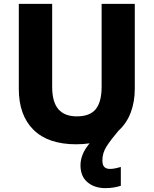

<svg xmlns="http://www.w3.org/2000/svg" viewBox="-20 -734 792 990"><path d="M508 92Q508 118 518.5 127.5Q529 137 547 137Q561 137 577 133.5Q593 130 603 127V224Q587 229 567.5 232.5Q548 236 523 236Q467 236 431 205.5Q395 175 395 118Q395 91 406 63Q417 35 442 5Q409 10 373 10Q228 10 152.5 -65Q77 -140 77 -275V-714H249V-286Q249 -208 281 -171Q313 -134 376 -134Q444 -134 474 -171.5Q504 -209 504 -287V-714H675V-277Q675 -209 654 -153.5Q633 -98 591 -60Q552 -14 530 20Q508 54 508 92Z"/></svg>

Font: Noto Sans Meetei Mayek ExtraBold
Style: Regular
Weight: 800
Designer: Monotype Design Team and Neelakash Kshetrimayum
Foundry: Monotype Imaging Inc.
Version: Version 2.002; ttfautohint (v1.8.4.7-5d5b)